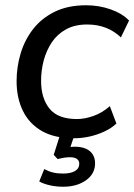

<svg xmlns="http://www.w3.org/2000/svg" viewBox="-20 -516 510 729"><path d="M261 9Q187 9 139 -18.5Q91 -46 67 -95Q43 -144 43 -208Q43 -262 58.5 -313.5Q74 -365 106 -406Q138 -447 188 -471.5Q238 -496 307 -496Q356 -496 400 -480.5Q444 -465 470 -438L439 -374Q414 -398 382 -410.5Q350 -423 311 -423Q264 -423 230.5 -404.5Q197 -386 176.5 -355Q156 -324 146 -286.5Q136 -249 136 -209Q136 -143 168 -103.5Q200 -64 272 -64Q302 -64 335.5 -76Q369 -88 397 -113L422 -47Q403 -29 376 -16.5Q349 -4 319.5 2.5Q290 9 261 9ZM220 193Q193 193 169 187.5Q145 182 129 173L148 126Q165 135 181.5 139Q198 143 220 143Q248 143 264.5 133.5Q281 124 281 105Q281 94 272 87.5Q263 81 246 81Q236 81 225.5 82.5Q215 84 199 88L184 72L213 -20H268L243 56L218 48Q230 45 242 43Q254 41 264 41Q287 41 304.5 48Q322 55 331.5 69.5Q341 84 341 104Q341 144 306.5 168.5Q272 193 220 193Z"/></svg>

Font: Nunito Sans 12pt ExtraLight 12pt Medium
Style: Italic
Weight: 500
Italic angle: -9°
Version: Version 3.101;gftools[0.9.27]